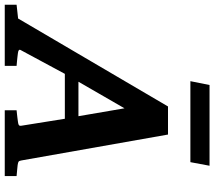

<svg xmlns="http://www.w3.org/2000/svg" viewBox="-120 -835 902 808"><g transform="rotate(90 331.0 -431.0)"><path d="M382.8 -503.9 271 -310.1H416ZM391.1 0V-49.8Q398.9 -50.8 407 -51.5Q415 -52.2 421.9 -53.2Q429.7 -54.2 437 -55.2Q446.8 -56.2 452.1 -58.6Q457.5 -61 456.1 -69.8L426.8 -252.9H237.8L139.2 -69.8Q134.3 -62.5 138.2 -59.3Q142.1 -56.2 151.9 -55.2Q159.7 -54.2 168.5 -53.2Q175.8 -52.2 185.1 -51.5Q194.3 -50.8 204.1 -49.8V0H-53.2V-49.8L4.9 -56.2L375 -687H493.2L602.1 -70.8Q603.5 -61 607.2 -58.3Q610.8 -55.7 622.1 -54.2Q628.9 -53.7 636.7 -52.7Q643.6 -51.8 651.6 -51.3Q659.7 -50.8 668 -49.8V0ZM609.4 -781.2H268.6L284.7 -861.8H624.5Z"/></g></svg>

Font: Charis SIL Afr
Style: Bold Italic
Weight: 700
Italic angle: -11°
Foundry: SIL International
Version: Version 5.000